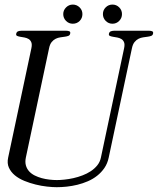

<svg xmlns="http://www.w3.org/2000/svg" viewBox="-20 -799 693 827"><path d="M91.3 -120.1Q87.4 -101.1 91.6 -86.4Q95.7 -71.8 105.5 -61Q115.2 -50.3 129.4 -43.2Q143.6 -36.1 159.7 -31.7Q175.8 -27.3 192.9 -25.4Q210 -23.4 225.1 -23.4Q239.3 -23.4 257.8 -25.4Q276.4 -27.3 296.1 -31.7Q315.9 -36.1 335.2 -43.5Q354.5 -50.8 370.8 -61.5Q387.2 -72.3 398.9 -86.7Q410.6 -101.1 414.6 -120.1L514.6 -591.3Q518.1 -607.9 514.2 -617.2Q510.3 -626.5 502.4 -631.1Q494.6 -635.7 484.9 -637.5Q475.1 -639.2 466.6 -640.6Q458 -642.1 452.9 -644.5Q447.8 -647 449.2 -653.8Q451.2 -662.1 457.8 -664.3Q464.4 -666.5 470.7 -666.5H623.5Q629.9 -666.5 635.5 -664.3Q641.1 -662.1 639.2 -653.8Q637.7 -647 631.3 -644.5Q625 -642.1 616.2 -640.9Q607.4 -639.6 596.9 -638.2Q586.4 -636.7 576.9 -632.1Q567.4 -627.4 559.6 -617.9Q551.8 -608.4 548.3 -591.3L448.2 -120.1Q442.9 -94.7 429.7 -75.4Q416.5 -56.2 398.4 -42Q380.4 -27.8 358.4 -18.3Q336.4 -8.8 313.5 -3.2Q290.5 2.4 267.6 4.9Q244.6 7.3 224.1 7.3Q206.1 7.3 182.1 4.6Q158.2 2 133.3 -4.2Q108.4 -10.3 84.7 -20Q61 -29.8 43.9 -43.9Q26.9 -58.1 18.3 -76.9Q9.8 -95.7 15.1 -120.1L115.2 -591.3Q118.7 -607.9 114.7 -617.2Q110.8 -626.5 103 -631.1Q95.2 -635.7 85.4 -637.5Q75.7 -639.2 67.1 -640.6Q58.6 -642.1 53.5 -644.5Q48.3 -647 49.8 -653.8Q51.8 -662.1 58.3 -664.3Q64.9 -666.5 71.3 -666.5H266.6Q272.9 -666.5 278.6 -664.3Q284.2 -662.1 282.2 -653.8Q280.8 -647 274.4 -644.5Q268.1 -642.1 259.3 -640.9Q250.5 -639.6 240 -638.2Q229.5 -636.7 220 -632.1Q210.4 -627.4 202.6 -617.9Q194.8 -608.4 191.4 -591.3ZM423.3 -738.3Q423.3 -755.4 435.3 -767.3Q447.3 -779.3 464.4 -779.3Q481.4 -779.3 493.4 -767.3Q505.4 -755.4 505.4 -738.3Q505.4 -721.2 493.4 -709Q481.4 -696.8 464.4 -696.8Q447.3 -696.8 435.3 -709Q423.3 -721.2 423.3 -738.3ZM252.4 -738.3Q252.4 -754.9 264.6 -767.1Q276.9 -779.3 293.5 -779.3Q310.5 -779.3 322.8 -767.3Q335 -755.4 335 -738.3Q335 -720.7 323 -708.7Q311 -696.8 293.5 -696.8Q276.4 -696.8 264.4 -709Q252.4 -721.2 252.4 -738.3Z"/></svg>

Font: Atsinvsda
Style: Italic
Weight: 400
Italic angle: -12°
Designer: Al Webster
Foundry: Al Webster and Michael Everson
Version: Version 2.000